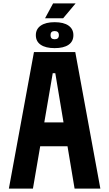

<svg xmlns="http://www.w3.org/2000/svg" viewBox="-20 -1105 640 1125"><path d="M32 0 179 -800H421L568 0H417L304 -676H289L173 0ZM140 -248V-388H459V-248ZM300 -823Q248 -823 219 -842.5Q190 -862 190 -899Q190 -935 219 -955Q248 -975 300 -975Q353 -975 381.5 -955Q410 -935 410 -899Q410 -862 381.5 -842.5Q353 -823 300 -823ZM300 -875Q325 -875 325 -899Q325 -923 300 -923Q276 -923 276 -899Q276 -875 300 -875ZM244 -998 291 -1085H423L350 -998Z"/></svg>

Font: Martian Mono Condensed SemiBold
Style: Regular
Weight: 600
Width: 3
Designer: Roman Shamin
Foundry: Evil Martians
Version: Version 1.000